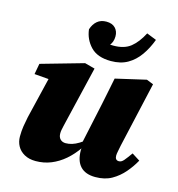

<svg xmlns="http://www.w3.org/2000/svg" viewBox="-111 -839 880 951"><g transform="rotate(15 328.5 -363.0)"><path d="M157 16Q123 16 99 2.5Q75 -11 63 -33Q51 -55 51 -82Q51 -110 55 -135.5Q59 -161 64 -184L121 -421L164 -389L41 -399L51 -454L269 -516L321 -502L251 -208Q248 -195 245.5 -184.5Q243 -174 241.5 -165.5Q240 -157 240 -148Q240 -129 250.5 -118.5Q261 -108 278 -108Q294 -108 310.5 -113Q327 -118 345 -129Q363 -140 383 -156L393 -108H364Q337 -69 305 -41.5Q273 -14 236 1Q199 16 157 16ZM463 16Q412 16 386 -12Q360 -40 360 -94Q360 -102 361 -109Q362 -116 363 -123H355L402 -342Q409 -377 416 -410.5Q423 -444 430 -480L586 -516L621 -502L545 -167Q542 -150 539 -136.5Q536 -123 536 -113Q536 -102 541 -96Q546 -90 556 -90Q569 -90 580.5 -103.5Q592 -117 612 -145L653 -119Q635 -86 608.5 -55Q582 -24 547 -4Q512 16 463 16ZM389 -559Q320 -559 285 -595.5Q250 -632 244 -683Q253 -711 271.5 -726.5Q290 -742 318 -742Q348 -742 364 -725.5Q380 -709 380 -683Q380 -653 362 -633Q344 -613 312 -603L290 -657Q312 -648 333.5 -642Q355 -636 382 -636Q437 -636 469.5 -662Q502 -688 528 -738L578 -718Q561 -672 535.5 -636Q510 -600 474.5 -579.5Q439 -559 389 -559Z"/></g></svg>

Font: Source Serif 4 Black
Style: Italic
Weight: 900
Italic angle: -12°
Designer: Frank Grießhammer
Foundry: Adobe Systems Incorporated
Version: Version 4.004;hotconv 1.0.116;makeotfexe 2.5.65601